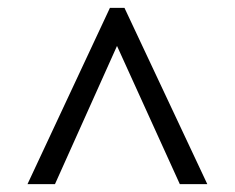

<svg xmlns="http://www.w3.org/2000/svg" viewBox="-20 -734 599 489"><path d="M50 -265 260 -714H297L508 -265H438L278 -617L120 -265Z"/></svg>

Font: Noto Serif Thai Medium
Style: Regular
Weight: 500
Version: Version 2.001